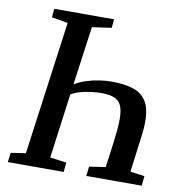

<svg xmlns="http://www.w3.org/2000/svg" viewBox="-82 -820 851 897"><g transform="rotate(10 343.0 -371.5)"><path d="M14 0 20 -45 90 -55.5 176.5 -689 99.5 -702 103.5 -743H387.5L383 -702L291.5 -689L253 -411Q278 -426 308.2 -435.8Q338.5 -445.5 369.2 -450Q400 -454.5 427 -454.5Q483 -454.5 525 -442.5Q567 -430.5 590.2 -396.5Q613.5 -362.5 613.5 -296Q613.5 -283 612.5 -268.2Q611.5 -253.5 609.5 -237L586 -55.5L654 -46L649 0H386.5L391.5 -45L468.5 -56.5L484.5 -174Q489 -209 491.5 -237.2Q494 -265.5 494 -287.5Q494 -327.5 484.2 -350.8Q474.5 -374 451.5 -383.8Q428.5 -393.5 389 -393.5Q365.5 -393.5 338.8 -390Q312 -386.5 287.5 -379.5Q263 -372.5 246.5 -361.5L205.5 -55.5L283.5 -45L279 0Z"/></g></svg>

Font: Merriweather 20pt Medium
Style: Italic
Weight: 500
Italic angle: -7.8°
Version: Version 2.101